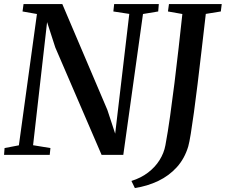

<svg xmlns="http://www.w3.org/2000/svg" viewBox="-25 -763 1112 946"><path d="M-5 0 -2.5 -33.5 68 -47 157 -694 86 -706.5 91 -743H282L504 -221.5L542.5 -104.5L612 -694.5L533.5 -706.5L537.5 -743H757.5L754.5 -706.5L679.5 -694L582.5 0H475.5L247.5 -529L207 -654L138 -47.5L223.5 -33.5L220 0ZM639.5 163.5 622.5 128.5Q669.5 114 704.5 87.2Q739.5 60.5 761.2 25.8Q783 -9 790 -47.5Q802 -111.5 813 -190.2Q824 -269 834.8 -355Q845.5 -441 855.2 -527.8Q865 -614.5 873.5 -694L802.5 -706.5L807.5 -743H1067.5L1063 -706.5L989 -694.5Q978 -601 968 -513.5Q958 -426 948.5 -348.8Q939 -271.5 930.5 -209.2Q922 -147 915 -104Q908 -61 902.5 -41.5Q884.5 18.5 846.2 60.8Q808 103 754.8 128.5Q701.5 154 639.5 163.5Z"/></svg>

Font: Merriweather 60pt Medium
Style: Italic
Weight: 500
Italic angle: -7.8°
Version: Version 2.101